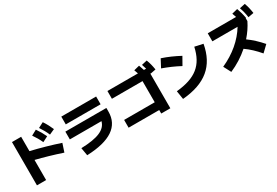

<svg xmlns="http://www.w3.org/2000/svg" viewBox="68 -1959 4552 3156"><g transform="rotate(-30 2344.0 -380.5)"><path d="M611.3 -505.9 713.9 -558.6C682.6 -626 649.4 -682.6 606.4 -745.1L504.9 -690.4C547.9 -628.9 581.1 -572.3 611.3 -505.9ZM767.6 -558.6 869.1 -604.5C839.8 -672.9 808.6 -731.4 766.6 -794.9L666 -743.2C707 -681.6 739.3 -625 767.6 -558.6ZM824.2 -183.6 876 -339.8C704.1 -397.5 513.2 -451.2 338.9 -492.2V-764.6H165V56.6H338.9V-325.2C488.3 -288.1 655.8 -240.2 824.2 -183.6Z M1102.5 -107.4 1127.9 41C1568.4 24.4 1789.1 -124 1789.1 -405.3V-474.6H1010.7V-327.1H1611.3C1573.2 -182.6 1417.5 -116.7 1102.5 -107.4ZM1076.2 -574.2H1737.3V-721.7H1076.2Z M2524.4 55.7H2697.3V-616.2L2700.2 -598.6L2804.7 -619.1C2793 -692.4 2778.3 -753.9 2752.9 -818.4L2650.4 -794.9C2660.6 -765.1 2669.9 -736.3 2677.7 -707H2635.7C2625.5 -741.7 2614.3 -773.9 2601.6 -807.6L2496.1 -781.2C2505.9 -755.9 2514.6 -731.4 2522.5 -707H1943.4V-559.6H2524.4V-158.2H1943.4V-10.7H2524.4Z M2929.7 -132.8 2955.1 27.3C3393.6 -10.7 3629.9 -205.1 3700.2 -589.8L3543.9 -624C3474.6 -309.6 3298.8 -168.9 2929.7 -132.8ZM3216.8 -445.3 3299.8 -591.8C3192.4 -649.4 3083 -698.2 2970.7 -735.4L2892.6 -587.9C3002.9 -548.8 3113.3 -501 3216.8 -445.3Z M3791 -100.6 3864.3 39.1C3996.6 -17.1 4120.1 -95.7 4227.5 -189.5C4315.4 -127.4 4392.6 -55.2 4474.6 41L4591.8 -71.3C4511.7 -163.6 4428.7 -240.2 4341.8 -302.7C4410.2 -379.9 4467.8 -463.9 4510.7 -551.8V-607.4L4517.6 -608.4C4504.9 -681.6 4487.3 -743.2 4463.9 -807.6L4356.4 -781.2C4366.7 -754.9 4375.5 -729.5 4383.8 -704.1H3845.7V-551.8H4324.2C4207.5 -360.8 4026.4 -206.5 3791 -100.6ZM4557.6 -598.6 4663.1 -618.2C4652.3 -692.4 4638.7 -753.9 4614.3 -818.4L4509.8 -795.9C4533.2 -730.5 4547.9 -671.9 4557.6 -598.6Z"/></g></svg>

Font: Pretendard Black
Style: Regular
Weight: 900
Designer: Base glyphs from Inter by Rasmus Andersson; Hangeul glyphs from Noto Sans CJK(Source Han Sans) by Jang Soo-young and Kan
Foundry: Kil Hyung-jin
Version: Version 1.309;Glyphs 3.2 (3225)